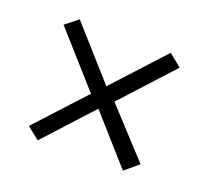

<svg xmlns="http://www.w3.org/2000/svg" viewBox="-70 -448 527 492"><g transform="rotate(20 193.5 -202.0)"><path d="M163 -197 36.5 -339.2 70.8 -366.4 193.5 -228.5 319.1 -365.4 353.7 -337.7 226.4 -198.5 344.2 -70.8 307.3 -39.8 194 -167.5 75.5 -38.1 41.7 -65.2Z"/></g></svg>

Font: Genos Thin
Style: Italic
Weight: 100
Italic angle: -8°
Designer: Robert E. Leuschke
Foundry: Robert E. Leuschke
Version: Version 1.010